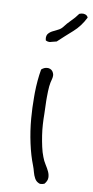

<svg xmlns="http://www.w3.org/2000/svg" viewBox="-90 -767 418 861"><g transform="rotate(10 119.5 -336.5)"><path d="M177.7 52.7Q168 56.6 160.2 56.6Q154.3 56.6 150.4 53.7Q139.6 48.8 132.8 36.6Q126 24.4 122.1 9.3Q118.2 -5.9 113.3 -18.6Q96.7 -60.5 85 -114.3Q73.2 -168 68.4 -225.6Q64.5 -273.4 64.5 -322.3V-341.8Q65.4 -399.4 74.2 -449.2Q86.9 -460.9 101.6 -460.9H105.5Q122.1 -459 128.9 -443.4Q131.8 -437.5 131.8 -430.7Q131.8 -423.8 129.9 -416Q125 -399.4 123 -380.9Q121.1 -359.4 121.1 -333V-315.4Q122.1 -278.3 123 -253.9Q123 -233.4 124.5 -208.5Q126 -183.6 129.9 -158.2Q133.8 -132.8 139.2 -108.4Q144.5 -84 152.3 -64.5Q158.2 -47.9 168 -32.7Q177.7 -17.6 184.1 -3.9Q190.4 9.8 190.4 23.4Q190.4 38.1 177.7 52.7ZM239.3 -714.8Q218.8 -672.9 186 -644Q153.3 -615.2 121.1 -585Q110.4 -582 97.7 -579.1Q92.8 -577.1 87.9 -577.1Q80.1 -577.1 72.3 -581.1Q70.3 -587.9 70.3 -594.7Q70.3 -602.5 74.2 -609.4Q81.1 -619.1 92.8 -625.5Q104.5 -631.8 117.2 -637.7Q129.9 -643.6 137.7 -653.3Q152.3 -672.9 168.9 -689Q185.5 -705.1 199.2 -724.6Q208 -728.5 216.8 -728.5Q219.7 -728.5 223.6 -727.5Q234.4 -725.6 239.3 -714.8Z"/></g></svg>

Font: Crafty Girls
Style: Regular
Weight: 400
Designer: Crystal Kluge
Foundry: Font Diner, Inc DBA Tart Workshop
Version: Version 1.000